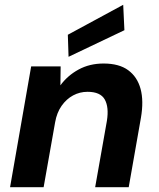

<svg xmlns="http://www.w3.org/2000/svg" viewBox="-20 -781 662 801"><path d="M22 0 110 -504H233L232 -425Q262 -466 308 -491Q354 -516 412 -516Q477 -516 515 -488Q553 -460 566.5 -410Q580 -360 568 -290L517 0H377L426 -277Q435 -334 417 -366Q399 -398 345 -398Q313 -398 285 -383Q257 -368 237 -339.5Q217 -311 210 -271L162 0ZM266 -544 263 -636 494 -761 499 -655Z"/></svg>

Font: DM Sans ExtraBold
Style: Italic
Weight: 800
Italic angle: -10°
Designer: Colophon Foundry, Jonny Pinhorn
Foundry: Colophon Foundry
Version: Version 4.004;gftools[0.9.30]